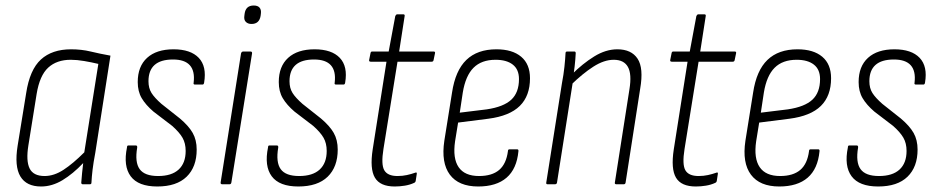

<svg xmlns="http://www.w3.org/2000/svg" viewBox="-20 -669 3398 697"><path d="M129 8Q76 8 54 -28.5Q32 -65 44 -140L75 -331Q88 -416 128.5 -453Q169 -490 238 -490Q276 -490 309 -482Q342 -474 381 -467L326 -115Q319 -78 316 -52.5Q313 -27 312 -6Q312 0 306 0H281Q275 0 275 -6Q276 -23 278 -41Q280 -59 282 -77Q245 -38 207 -15Q169 8 129 8ZM142 -30Q176 -30 210.5 -52.5Q245 -75 286 -116L337 -437Q312 -443 285.5 -447.5Q259 -452 237 -452Q186 -452 155 -423.5Q124 -395 113 -328L83 -141Q74 -85 87.5 -57.5Q101 -30 142 -30Z M551 8Q482 8 454.5 -29Q427 -66 441 -134Q441 -141 446 -141H473Q479 -141 478 -133Q469 -80 487 -55Q505 -30 554 -30Q603 -30 628.5 -53.5Q654 -77 654 -121Q654 -149 642.5 -169Q631 -189 605 -212L537 -264Q509 -288 494.5 -312.5Q480 -337 480 -371Q480 -428 514 -459Q548 -490 610 -490Q672 -490 701.5 -459Q731 -428 721 -369Q720 -362 715 -362H688Q681 -362 683 -369Q693 -453 608 -453Q519 -453 519 -374Q519 -349 530 -331.5Q541 -314 566 -292L633 -239Q665 -212 679.5 -186.5Q694 -161 694 -126Q694 -63 657.5 -27.5Q621 8 551 8Z M787 0Q780 0 781 -7L855 -475Q857 -482 863 -482H889Q896 -482 895 -475L820 -7Q819 0 813 0ZM893 -582Q880 -582 872.5 -589.5Q865 -597 867 -611L868 -619Q872 -649 901 -649Q916 -649 922.5 -641Q929 -633 927 -619L926 -611Q921 -582 893 -582Z M1063 8Q994 8 966.5 -29Q939 -66 953 -134Q953 -141 958 -141H985Q991 -141 990 -133Q981 -80 999 -55Q1017 -30 1066 -30Q1115 -30 1140.5 -53.5Q1166 -77 1166 -121Q1166 -149 1154.5 -169Q1143 -189 1117 -212L1049 -264Q1021 -288 1006.5 -312.5Q992 -337 992 -371Q992 -428 1026 -459Q1060 -490 1122 -490Q1184 -490 1213.5 -459Q1243 -428 1233 -369Q1232 -362 1227 -362H1200Q1193 -362 1195 -369Q1205 -453 1120 -453Q1031 -453 1031 -374Q1031 -349 1042 -331.5Q1053 -314 1078 -292L1145 -239Q1177 -212 1191.5 -186.5Q1206 -161 1206 -126Q1206 -63 1169.5 -27.5Q1133 8 1063 8Z M1413 8Q1360 8 1341 -24Q1322 -56 1333 -127L1383 -445H1326Q1319 -445 1320 -451L1325 -476Q1326 -482 1331 -482H1391L1415 -611Q1418 -617 1422 -617H1444Q1450 -617 1449 -611L1429 -482H1554Q1561 -482 1559 -475L1554 -451Q1553 -445 1547 -445H1423L1372 -128Q1363 -72 1375 -51Q1387 -30 1423 -30Q1441 -30 1457 -33.5Q1473 -37 1487 -42Q1494 -45 1493 -38L1489 -12Q1488 -7 1483 -5Q1468 2 1449.5 5Q1431 8 1413 8Z M1716 8Q1645 8 1613 -35Q1581 -78 1593 -158L1621 -333Q1633 -413 1673 -451.5Q1713 -490 1782 -490Q1840 -490 1872 -463Q1904 -436 1904 -385Q1904 -321 1867 -284.5Q1830 -248 1753 -238L1643 -224L1632 -156Q1623 -94 1645 -62Q1667 -30 1719 -30Q1766 -30 1792 -52Q1818 -74 1824 -121Q1824 -127 1830 -127H1857Q1863 -127 1862 -120Q1856 -56 1819 -24Q1782 8 1716 8ZM1649 -260 1747 -272Q1808 -281 1836 -307Q1864 -333 1864 -382Q1864 -417 1841.5 -434.5Q1819 -452 1779 -452Q1728 -452 1699 -423Q1670 -394 1660 -333Z M2218 0Q2211 0 2212 -6L2265 -345Q2274 -400 2259.5 -426Q2245 -452 2208 -452Q2173 -452 2134 -427Q2095 -402 2051 -359L2055 -398Q2095 -438 2137 -464Q2179 -490 2221 -490Q2272 -490 2294.5 -456Q2317 -422 2304 -347L2251 -6Q2250 0 2244 0ZM1968 0Q1962 0 1963 -6L2020 -367Q2026 -398 2029 -426.5Q2032 -455 2033 -476Q2033 -482 2039 -482H2065Q2070 -482 2070 -476Q2069 -454 2066 -427.5Q2063 -401 2059 -382L2060 -375L2002 -6Q2001 0 1994 0Z M2506 8Q2453 8 2434 -24Q2415 -56 2426 -127L2476 -445H2419Q2412 -445 2413 -451L2418 -476Q2419 -482 2424 -482H2484L2508 -611Q2511 -617 2515 -617H2537Q2543 -617 2542 -611L2522 -482H2647Q2654 -482 2652 -475L2647 -451Q2646 -445 2640 -445H2516L2465 -128Q2456 -72 2468 -51Q2480 -30 2516 -30Q2534 -30 2550 -33.5Q2566 -37 2580 -42Q2587 -45 2586 -38L2582 -12Q2581 -7 2576 -5Q2561 2 2542.5 5Q2524 8 2506 8Z M2809 8Q2738 8 2706 -35Q2674 -78 2686 -158L2714 -333Q2726 -413 2766 -451.5Q2806 -490 2875 -490Q2933 -490 2965 -463Q2997 -436 2997 -385Q2997 -321 2960 -284.5Q2923 -248 2846 -238L2736 -224L2725 -156Q2716 -94 2738 -62Q2760 -30 2812 -30Q2859 -30 2885 -52Q2911 -74 2917 -121Q2917 -127 2923 -127H2950Q2956 -127 2955 -120Q2949 -56 2912 -24Q2875 8 2809 8ZM2742 -260 2840 -272Q2901 -281 2929 -307Q2957 -333 2957 -382Q2957 -417 2934.5 -434.5Q2912 -452 2872 -452Q2821 -452 2792 -423Q2763 -394 2753 -333Z M3168 8Q3099 8 3071.5 -29Q3044 -66 3058 -134Q3058 -141 3063 -141H3090Q3096 -141 3095 -133Q3086 -80 3104 -55Q3122 -30 3171 -30Q3220 -30 3245.5 -53.5Q3271 -77 3271 -121Q3271 -149 3259.5 -169Q3248 -189 3222 -212L3154 -264Q3126 -288 3111.5 -312.5Q3097 -337 3097 -371Q3097 -428 3131 -459Q3165 -490 3227 -490Q3289 -490 3318.5 -459Q3348 -428 3338 -369Q3337 -362 3332 -362H3305Q3298 -362 3300 -369Q3310 -453 3225 -453Q3136 -453 3136 -374Q3136 -349 3147 -331.5Q3158 -314 3183 -292L3250 -239Q3282 -212 3296.5 -186.5Q3311 -161 3311 -126Q3311 -63 3274.5 -27.5Q3238 8 3168 8Z"/></svg>

Font: Sofia Sans Condensed ExtraLight
Style: Italic
Weight: 250
Italic angle: -9°
Version: Version 4.100